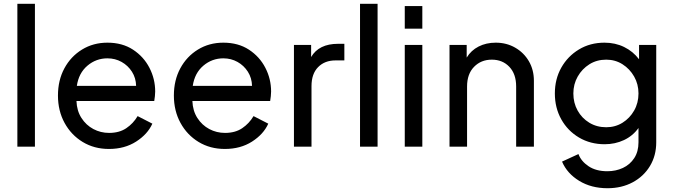

<svg xmlns="http://www.w3.org/2000/svg" viewBox="-20 -777 3568 1017"><path d="M72 0V-757H165V0Z M557 12Q479 12 418 -25Q357 -62 322 -126Q287 -190 287 -271Q287 -352 321 -415Q355 -478 414.5 -514.5Q474 -551 549 -551Q628 -551 684.5 -514Q741 -477 771.5 -418Q802 -359 802 -292Q802 -281 800.5 -267.5Q799 -254 797 -242H385Q387 -190 411.5 -152Q436 -114 474.5 -93.5Q513 -73 558 -73Q612 -73 649 -98Q686 -123 709 -162L787 -122Q762 -66 701 -27Q640 12 557 12ZM549 -468Q489 -468 443 -429Q397 -390 387 -322H701Q700 -364 679 -397Q658 -430 624 -449Q590 -468 549 -468Z M1171 12Q1093 12 1032 -25Q971 -62 936 -126Q901 -190 901 -271Q901 -352 935 -415Q969 -478 1028.5 -514.5Q1088 -551 1163 -551Q1242 -551 1298.5 -514Q1355 -477 1385.5 -418Q1416 -359 1416 -292Q1416 -281 1414.5 -267.5Q1413 -254 1411 -242H999Q1001 -190 1025.5 -152Q1050 -114 1088.5 -93.5Q1127 -73 1172 -73Q1226 -73 1263 -98Q1300 -123 1323 -162L1401 -122Q1376 -66 1315 -27Q1254 12 1171 12ZM1163 -468Q1103 -468 1057 -429Q1011 -390 1001 -322H1315Q1314 -364 1293 -397Q1272 -430 1238 -449Q1204 -468 1163 -468Z M1537 0V-539H1628V-475Q1669 -545 1771 -545H1804V-457H1757Q1700 -457 1665 -421.5Q1630 -386 1630 -321V0Z M1887 0V-757H1980V0Z M2124 -625V-745H2217V-625ZM2124 0V-539H2217V0Z M2361 0V-539H2452V-472Q2475 -510 2515 -530.5Q2555 -551 2606 -551Q2663 -551 2709 -524.5Q2755 -498 2781.5 -452.5Q2808 -407 2808 -349V0H2714V-319Q2714 -385 2678 -423Q2642 -461 2585 -461Q2528 -461 2491 -423Q2454 -385 2454 -319V0Z M3198 220Q3112 220 3048 181Q2984 142 2957 79L3044 39Q3058 77 3097.5 103.5Q3137 130 3197 130Q3242 130 3279.5 112.5Q3317 95 3339.5 60.5Q3362 26 3362 -23V-99Q3332 -57 3285 -35Q3238 -13 3183 -13Q3107 -13 3047 -48.5Q2987 -84 2953 -145Q2919 -206 2919 -282Q2919 -358 2953 -418.5Q2987 -479 3046.5 -515Q3106 -551 3182 -551Q3239 -551 3286 -528Q3333 -505 3365 -463V-539H3456V-23Q3456 47 3423 102Q3390 157 3331.5 188.5Q3273 220 3198 220ZM3191 -103Q3239 -103 3277.5 -127Q3316 -151 3339 -191.5Q3362 -232 3362 -282Q3362 -331 3339 -371.5Q3316 -412 3277.5 -436.5Q3239 -461 3191 -461Q3141 -461 3102 -436.5Q3063 -412 3040 -371.5Q3017 -331 3017 -282Q3017 -232 3039.5 -191.5Q3062 -151 3101.5 -127Q3141 -103 3191 -103Z"/></svg>

Font: Pitagon Sans Text Medium
Style: Regular
Weight: 500
Designer: Travis Tran
Foundry: Pitagon
Version: Version 1.000; ttfautohint (v1.8.4.7-5d5b);gftools[0.9.26]